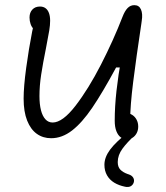

<svg xmlns="http://www.w3.org/2000/svg" viewBox="-20 -538 660 764"><path d="M436.5 -57.5Q436.5 -113.5 443.5 -176.5Q450.5 -239.5 463 -308L471.5 -269.5H442Q388 -169.5 347.2 -109.5Q306.5 -49.5 266.8 -18.8Q227 12 183.5 12Q151 12 126.5 -5.5Q102 -23 88 -58.2Q74 -93.5 74 -145.5Q74 -192.5 84.2 -268Q94.5 -343.5 108 -412.5Q113 -434.5 117.5 -456.5L131 -416Q121.5 -416 113.8 -423Q106 -430 101.8 -442.2Q97.5 -454.5 97.5 -468.5Q97.5 -488 108.8 -500Q120 -512 139 -512Q152 -512 161 -505.5Q170 -499 174.8 -486.2Q179.5 -473.5 179.5 -455.5Q179.5 -438.5 176 -416.8Q172.5 -395 163 -346.5Q150.5 -285 143.8 -240.8Q137 -196.5 137 -155.5Q137 -123 143 -99.5Q149 -76 160.8 -63.2Q172.5 -50.5 189.5 -50.5Q229 -50.5 280.5 -117.2Q332 -184 381.8 -281Q431.5 -378 467.5 -471Q476.5 -494.5 487.8 -506Q499 -517.5 514.5 -517.5Q533.5 -517.5 541 -500.2Q548.5 -483 544 -455Q543.5 -449.5 542.5 -444Q522 -308 510 -212.5Q498 -117 498 -59L480.5 -88Q494.5 -88 505.8 -81Q517 -74 523.5 -61.8Q530 -49.5 530 -34.5Q530 -20 524 -8.5Q518 3 507.8 9.8Q497.5 16.5 485 16.5Q471.5 16.5 460.5 8.5Q449.5 0.5 443 -16.2Q436.5 -33 436.5 -57.5ZM395.5 117.5Q395.5 88 418 57.5Q440.5 27 494.5 -15.5L517 0Q486 28 467.2 53.8Q448.5 79.5 448.5 107Q448.5 126.5 459 137.2Q469.5 148 488 154.5L492.5 156Q504.5 160 509.8 168.5Q515 177 512.5 187Q509.5 197.5 500.5 202.8Q491.5 208 477.5 205Q453 200 434.5 188.8Q416 177.5 405.8 159.5Q395.5 141.5 395.5 117.5Z"/></svg>

Font: Monaspace Radon Var
Style: Regular
Weight: 400
Designer: Riley Cran and the Lettermatic Team
Version: Version 1.000 (Monaspace Radon Var)